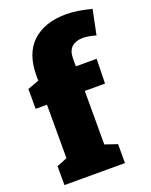

<svg xmlns="http://www.w3.org/2000/svg" viewBox="-148 -874 751 954"><g transform="rotate(-20 227.5 -397.5)"><path d="M279 -574V-535H389L386 -405H279V-122L344 -100V0H24V-100L79 -122V-405H19V-510L79 -532V-558Q79 -676 143.5 -735.5Q208 -795 322 -795Q378 -795 455 -775L428 -644Q390 -656 359 -656Q323 -656 301 -637Q279 -618 279 -574Z"/></g></svg>

Font: Bitter Pro Black
Style: Regular
Weight: 900
Designer: Sol Matas, and Bitter project Authors
Foundry: Sol Matas
Version: Version 1.010